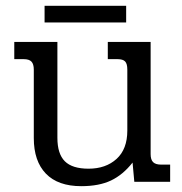

<svg xmlns="http://www.w3.org/2000/svg" viewBox="-20 -624 623 659"><path d="M133 -604H413V-547H133ZM96 -150V-385Q96 -404 88 -412.5Q80 -421 61 -421H29V-480H177V-151Q177 -96 202.5 -70.5Q228 -45 284 -45Q343 -45 380 -78.5Q417 -112 417 -176V-385Q417 -405 409.5 -413Q402 -421 383 -421H350V-480H497V-95Q497 -76 505.5 -67.5Q514 -59 533 -59H564V0H441L435 -66Q402 -24 361 -4.5Q320 15 259 15Q179 15 137.5 -28Q96 -71 96 -150Z"/></svg>

Font: Pridi Light
Style: Regular
Weight: 300
Designer: Katatrad Team
Foundry: CadsonDemak
Version: Version 1.003